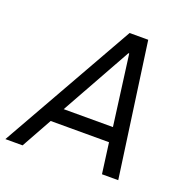

<svg xmlns="http://www.w3.org/2000/svg" viewBox="-139 -785 891 902"><g transform="rotate(20 306.5 -334.0)"><path d="M-19.1 0 358.8 -668H451.9L545.1 0H463.8L443.4 -152.8H151.8L66.9 0ZM190.2 -225.9H436.4L390 -576.9H386Z"/></g></svg>

Font: Atkinson Hyperlegible Mono ExtraLight
Style: Italic
Weight: 200
Italic angle: -12°
Monospace: yes
Designer: Elliott Scott, Megan Eiswerth, Linus Boman, Theodore Petrosky, Letters from Sweden
Foundry: Applied Design Works, Letters from Sweden
Version: Version 2.001